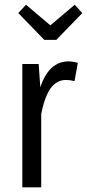

<svg xmlns="http://www.w3.org/2000/svg" viewBox="-20 -799 371 819"><path d="M220.2 -628.9H168.9L58.1 -743.2L90.8 -778.8L194.8 -690.9L298.8 -778.8L331.1 -743.2ZM151.9 -426.8Q189 -537.1 272 -537.1Q292 -537.1 312 -530.8L297.9 -453.1Q277.3 -458 262.2 -458Q221.7 -458 196 -422.4Q170.4 -386.7 155.8 -313V0H75.2V-525.9H145Z"/></svg>

Font: Fira Sans Compressed Book
Style: Regular
Weight: 350
Width: 1
Designer: Carrois Corporate & Edenspiekermann AG
Foundry: Carrois Corporate GbR & Edenspiekermann AG
Version: Version 4.203;PS 004.203;hotconv 1.0.88;makeotf.lib2.5.64775